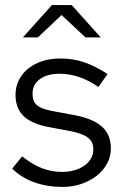

<svg xmlns="http://www.w3.org/2000/svg" viewBox="-20 -726 492 755"><path d="M28 0ZM28 -63 67 -111Q109 -78 146.5 -64Q184 -50 224 -50Q249 -50 271 -56Q293 -62 310 -73.5Q327 -85 337 -101.5Q347 -118 347 -138Q347 -160 337 -173.5Q327 -187 306 -196Q285 -205 253.5 -211Q222 -217 179 -225Q108 -237 74.5 -268Q41 -299 41 -353Q41 -384 54 -410.5Q67 -437 90.5 -456Q114 -475 146 -485.5Q178 -496 217 -496Q268 -496 311.5 -481Q355 -466 403 -435L367 -384Q328 -411 290 -423.5Q252 -436 214 -436Q166 -436 137 -415Q108 -394 108 -358Q108 -335 116.5 -322Q125 -309 144.5 -301Q164 -293 196 -287.5Q228 -282 274 -273Q347 -259 381.5 -227.5Q416 -196 416 -142Q416 -110 401 -82.5Q386 -55 360.5 -35Q335 -15 300.5 -3Q266 9 226 9Q166 9 115 -9Q64 -27 28 -63ZM316 -579 222 -667 129 -579H70L184 -706H262L376 -579Z"/></svg>

Font: Rosa Sans Light
Style: Regular
Weight: 300
Designer: Pentagram / MCKL
Foundry: Pentagram / MCKL
Version: Version 1.005;September 16, 2019;FontCreator 11.5.0.2425 64-